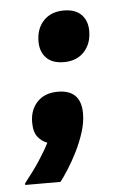

<svg xmlns="http://www.w3.org/2000/svg" viewBox="-44 -489 388 597"><g transform="rotate(-5 150.0 -190.0)"><path d="M164.2 -295Q128.3 -295 109.6 -314.2Q90.8 -333.3 90.8 -365.8Q90.8 -405.8 114.2 -430.4Q137.5 -455 177.5 -455Q213.3 -455 232.1 -435.8Q250.8 -416.7 250.8 -385Q250.8 -345 227.5 -320Q204.2 -295 164.2 -295ZM10.8 75V70Q40 33.3 59.6 3.3Q79.2 -26.7 90.8 -50Q75 -55 62.1 -70.4Q49.2 -85.8 49.2 -116.7Q49.2 -155.8 72.5 -180.4Q95.8 -205 136.7 -205Q209.2 -205 209.2 -130.8Q209.2 -103.3 199.6 -72.9Q190 -42.5 175.4 -13.3Q160.8 15.8 145.8 39.2Q130.8 62.5 120.8 75Z"/></g></svg>

Font: Familjen Grotesk
Style: Bold Italic
Weight: 700
Italic angle: -9.46201°
Designer: Anders Wikstroem, Jonas Baeckman, Matilda Gysing, Kristian Moeller
Foundry: Familjen STHLM AB
Version: Version 2.002; ttfautohint (v1.8.4.7-5d5b)